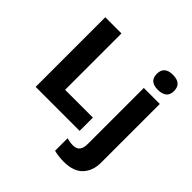

<svg xmlns="http://www.w3.org/2000/svg" viewBox="-255 -959 1392 1392"><g transform="rotate(45 441.5 -263.0)"><path d="M85 -714H251V-136H536V0H85ZM727 -766Q816 -766 816 -688Q816 -647 791.5 -629Q767 -611 727 -611Q639 -611 639 -688Q639 -766 727 -766ZM512 228V100Q546 109 578 109Q645 109 645 26V-549H809V54Q809 136 761 188Q713 240 611 240Q587 240 558.5 236.5Q530 233 512 228Z"/></g></svg>

Font: Noto Sans UI ExtraBold
Style: Regular
Weight: 800
Designer: Monotype Design Team
Foundry: Monotype Imaging Inc.
Version: Version 1.001